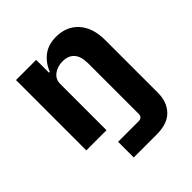

<svg xmlns="http://www.w3.org/2000/svg" viewBox="-198 -662 996 996"><g transform="rotate(-45 300.0 -164.0)"><path d="M213 85H366Q377 85 384 78Q391 71 391 60V-314Q391 -363 369 -388.5Q347 -414 304 -414Q267 -414 240 -394Q213 -374 213 -339V0H65V-516H213V-422H219Q238 -470 275.5 -499Q313 -528 371 -528Q447 -528 493 -477Q539 -426 539 -334V51Q539 119 499.5 159.5Q460 200 382 200H213Z"/></g></svg>

Font: iA Writer Quattro V
Style: Regular
Weight: 400
Designer: Mike Abbink, Paul van der Laan, Pieter van Rosmalen, Oliver Reichenstein
Foundry: Information Architects Inc.
Version: Version 2.000